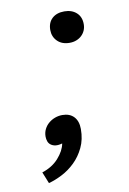

<svg xmlns="http://www.w3.org/2000/svg" viewBox="-75 -527 482 717"><g transform="rotate(-10 166.5 -169.0)"><path d="M69.8 -31.7Q69.8 -46.9 76.2 -59.6Q82.5 -72.3 93.3 -81.3Q104 -90.3 117.4 -95.2Q130.9 -100.1 145 -100.1Q173.3 -100.1 189 -83.3Q204.6 -66.4 204.6 -36.6Q204.6 2.9 189.9 33.4Q175.3 64 152.6 85.9Q129.9 107.9 103 121.6Q76.2 135.3 52.2 141.6L34.7 98.1Q73.7 85.4 97.2 59.1Q121.6 31.7 126.5 4.4Q98.6 12.7 82 -0.5Q75.7 -5.4 72.8 -13.7Q69.8 -22 69.8 -31.7ZM156.2 -420.4Q156.2 -448.2 173.3 -464.1Q190.4 -480 219.7 -480Q248 -480 265.6 -464.1Q283.2 -448.2 283.2 -420.4Q283.2 -407.7 278.6 -397Q273.9 -386.2 265.6 -378.2Q257.3 -370.1 245.6 -365.5Q233.9 -360.8 219.7 -360.8Q190.4 -360.8 173.3 -377.9Q156.2 -395 156.2 -420.4Z"/></g></svg>

Font: PT Astra Sans
Style: Italic
Weight: 400
Italic angle: -16°
Designer: A.Korolkova, I. Chaeva
Foundry: ParaType Ltd
Version: Version 1.001; ttfautohint (v1.6)